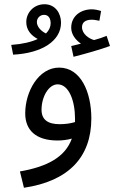

<svg xmlns="http://www.w3.org/2000/svg" viewBox="-20 -656 586 906"><path d="M42 -398C178 -405 268 -463 268 -549C268 -593 241 -636 190 -636C139 -636 104 -596 104 -552C104 -515 126 -489 158 -472C128 -458 87 -448 33 -444ZM327 -388C379 -401 453 -422 499 -439L483 -487C467 -480 447 -473 424 -467C401 -473 367 -495 367 -528C367 -550 383 -563 413 -563C426 -563 437 -560 449 -558L457 -604C442 -609 426 -612 413 -612C362 -612 316 -581 316 -525C316 -493 338 -466 362 -450C349 -447 336 -443 316 -439ZM154 -552C154 -571 169 -586 188 -586C209 -586 219 -569 219 -546C219 -530 212 -513 197 -498C172 -510 154 -531 154 -552ZM93 230C303 199 411 86 411 -97C411 -222 361 -337 259 -337C162 -337 99 -224 99 -121C99 -43 148 7 252 7C274 7 298 4 319 -2C288 84 206 130 74 153ZM176 -138C176 -200 210 -258 252 -258C305 -258 334 -181 334 -96C334 -91 334 -85 334 -80C312 -73 286 -70 261 -70C205 -70 176 -92 176 -138Z"/></svg>

Font: Noto Sans Arabic UI SmCn
Style: Regular
Weight: 400
Width: 4
Designer: Monotype Design Team, Nadine Chahine and Nizar Qandah
Foundry: Monotype Imaging Inc.
Version: Version 2.010